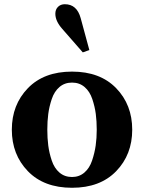

<svg xmlns="http://www.w3.org/2000/svg" viewBox="-20 -879 682 909"><path d="M112 -461.5Q188 -540 321 -540Q454 -540 530 -461.5Q606 -383 606 -265Q606 -147 530 -68.5Q454 10 321 10Q188 10 112 -68.5Q36 -147 36 -265Q36 -383 112 -461.5ZM321 -41Q355 -41 379.5 -62Q404 -83 416 -119Q428 -155 433 -190Q438 -225 438 -265Q438 -305 433.5 -339.5Q429 -374 417 -410Q405 -446 380.5 -467Q356 -488 321 -488Q286 -488 261.5 -467Q237 -446 225 -410Q213 -374 208.5 -339.5Q204 -305 204 -265Q204 -225 208.5 -190Q213 -155 225 -119Q237 -83 261.5 -62Q286 -41 321 -41ZM403 -642 372 -631 275 -742Q242 -779 242 -814Q242 -834 254.5 -846.5Q267 -859 287 -859Q344 -859 362 -793Z"/></svg>

Font: Libre Caslon Text
Style: Bold
Weight: 700
Designer: Pablo Impallari, Rodrigo Fuenzalida
Foundry: Pablo Impallari, Rodrigo Fuenzalida
Version: Version 1.002